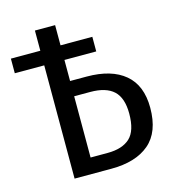

<svg xmlns="http://www.w3.org/2000/svg" viewBox="-104 -776 780 863"><g transform="rotate(-15 286.0 -344.5)"><path d="M548 -220Q548 -107 485 -53.5Q422 0 308 0H137V-527H0V-595H137V-689H231V-595H379V-527H231V-429H308Q423 -429 485.5 -376.5Q548 -324 548 -220ZM450 -219Q450 -292 414.5 -325Q379 -358 306 -358H231V-73H310Q379 -73 414.5 -106Q450 -139 450 -219Z"/></g></svg>

Font: Fira Sans Condensed
Style: Regular
Weight: 400
Width: 3
Designer: bBox Type GmbH & Carrois Corporate GbR & Edenspiekermann AG
Foundry: bBox Type GmbH & Carrois Corporate GbR & Edenspiekermann AG
Version: Version 4.301